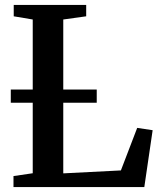

<svg xmlns="http://www.w3.org/2000/svg" viewBox="-20 -763 654 783"><path d="M35 0V-45L113.5 -56.5V-683.5L36 -696.5V-743H331.5V-696.5L238 -683.5V-56L473 -68L539.5 -241.5L602.5 -232L568.5 0ZM374.5 -398V-344H24V-398Z"/></svg>

Font: Merriweather 48pt SemiBold
Style: Regular
Weight: 600
Version: Version 2.100